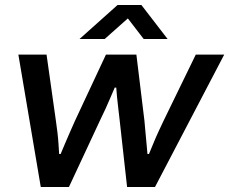

<svg xmlns="http://www.w3.org/2000/svg" viewBox="-20 -743 911 763"><path d="M142 0 53 -526H165L202 -264Q205 -244 208 -219Q211 -194 212.5 -171Q214 -148 215 -131H221Q228 -148 238 -171.5Q248 -195 258.5 -219Q269 -243 278 -263L401 -526H522L554 -263Q555 -248 557.5 -224Q560 -200 562 -175.5Q564 -151 566 -131H572Q580 -150 590 -174.5Q600 -199 611 -222.5Q622 -246 630 -263L758 -526H871L596 0H485L455 -270Q453 -290 450 -313Q447 -336 445 -358Q443 -380 442 -395H436Q429 -379 419.5 -356.5Q410 -334 399.5 -311Q389 -288 380 -270L254 0ZM296 -588 447 -723H542L646 -588H551L471 -692H513L396 -588Z"/></svg>

Font: Archivo SemiExpanded Medium
Style: Italic
Weight: 500
Width: 6
Italic angle: -10°
Designer: Hector Gatti
Foundry: Omnibus-Type
Version: Version 2.001